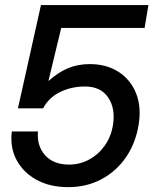

<svg xmlns="http://www.w3.org/2000/svg" viewBox="-20 -748 623 778"><path d="M255.9 10.3Q183.1 10.3 129.2 -18.8Q75.2 -47.9 47.6 -98.9Q20 -149.9 27.8 -215.3H133.8Q128.9 -156.7 162.8 -118.9Q196.8 -81.1 259.3 -81.1Q303.2 -81.1 340.8 -101.3Q378.4 -121.6 404.1 -157.5Q429.7 -193.4 437.5 -239.3Q448.7 -308.1 418.5 -352.8Q388.2 -397.5 324.7 -397.5Q268.6 -397.5 222.9 -374.8Q177.2 -352.1 154.8 -309.1H52.7L146 -727.5H581.5L565.9 -634.8H228L176.3 -420.4H177.2Q215.3 -454.6 255.1 -471.4Q294.9 -488.3 343.8 -488.3Q411.6 -488.3 460.4 -456.8Q509.3 -425.3 531.5 -369.6Q553.7 -314 541.5 -241.2Q529.3 -167.5 490.5 -110.8Q451.7 -54.2 391.6 -22Q331.5 10.3 255.9 10.3Z"/></svg>

Font: Inter Display Medium
Style: Italic
Weight: 500
Italic angle: -9.39999°
Designer: Rasmus Andersson
Foundry: rsms
Version: Version 4.000;git-a52131595